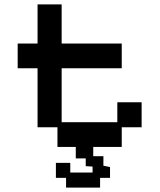

<svg xmlns="http://www.w3.org/2000/svg" viewBox="-20 -653 722 869"><path d="M240 12V-77H150V-344H60V-456H150V-633H259V-456H531V-344H259V-100H511V-190H621V-77H531V12ZM279 196V152H233V84H298V128H399V101L368 99V64H323V-32H402V54H448V97L478 103V152H433V196Z"/></svg>

Font: Pixelify Sans Medium
Style: Regular
Weight: 500
Designer: Stefie Justprince
Foundry: Typecalism Foundryline
Version: Version 1.000;February 13, 2025;FontCreator 15.0.0.3015 64-b